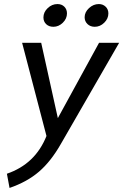

<svg xmlns="http://www.w3.org/2000/svg" viewBox="-20 -696 608 946"><path d="M14 160Q154 112 209 -26L89 -485H183L265 -114L468 -485H567L280 13Q231 99 172.5 149.5Q114 200 27 230ZM194 -610Q194 -636 215 -656Q236 -676 263 -676Q284 -676 297 -663Q310 -650 310 -630Q310 -604 289.5 -584Q269 -564 243 -564Q221 -564 207.5 -577Q194 -590 194 -610ZM397 -611Q397 -636 418.5 -656Q440 -676 467 -676Q487 -676 500.5 -663Q514 -650 514 -630Q514 -604 493.5 -584Q473 -564 447 -564Q425 -564 411 -577.5Q397 -591 397 -611Z"/></svg>

Font: Niramit
Style: Italic
Weight: 400
Italic angle: -10°
Version: Version 1.000; ttfautohint (v1.6)